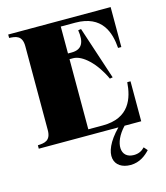

<svg xmlns="http://www.w3.org/2000/svg" viewBox="-133 -802 985 1137"><g transform="rotate(-15 359.5 -233.0)"><path d="M427 -665C591 -665 626 -551 633 -455H653V-700H25V-679C64 -677 105 -674 105 -607V-93C105 -26 64 -23 25 -21V0H513C378 138 423 234 526 234C583 234 622 201 646 175L627 153C609 172 588 182 560 182C475 182 469 86 551 0H653V-245H633C626 -149 591 -35 427 -35H338V-465H360C417 -465 492 -395 539 -292L557 -295L450 -620L432 -617C444 -542 425 -500 360 -500H338V-665Z"/></g></svg>

Font: Sprat Black
Style: Regular
Weight: 900
Designer: Ethan Nakache
Foundry: Collletttivo
Version: Version 2.000;Glyphs 3.2 (3217)